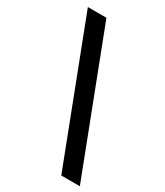

<svg xmlns="http://www.w3.org/2000/svg" viewBox="-193 -790 800 931"><g transform="rotate(30 207.5 -325.0)"><path d="M14.2 -710.9H118.2L415 61H311Z"/></g></svg>

Font: Heebo Medium
Style: Regular
Weight: 500
Designer: Oded Ezer
Foundry: Ezer Type House
Version: Version 3.100